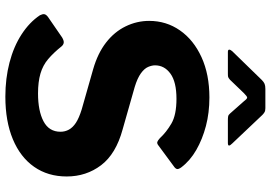

<svg xmlns="http://www.w3.org/2000/svg" viewBox="-167 -834 1011 717"><g transform="rotate(90 338.5 -475.5)"><path d="M496 -567Q474 -591 441.5 -610Q409 -629 349 -629Q286 -629 255 -606.5Q224 -584 224 -549Q224 -537 230 -523Q236 -509 254 -496Q272 -483 305 -473L463 -428Q555 -403 597 -347.5Q639 -292 639 -219Q639 -149 603 -97.5Q567 -46 500 -18Q433 10 341 10Q273 10 213.5 -5.5Q154 -21 108.5 -50.5Q63 -80 37 -119Q32 -129 33 -135.5Q34 -142 43 -149L120 -202Q132 -209 139.5 -208Q147 -207 153 -200Q177 -170 200.5 -150Q224 -130 255 -121Q286 -112 329 -112Q394 -112 433 -132.5Q472 -153 472 -196Q472 -213 464 -227.5Q456 -242 438.5 -253.5Q421 -265 389 -275L238 -318Q179 -335 139 -366Q99 -397 78.5 -439Q58 -481 58 -527Q58 -591 93.5 -642Q129 -693 193.5 -722.5Q258 -752 344 -752Q401 -752 450.5 -739Q500 -726 540 -703Q580 -680 605 -647Q609 -642 611 -635.5Q613 -629 605 -622L521 -560Q515 -556 510 -557.5Q505 -559 496 -567ZM404 -829 358 -881Q349 -893 344.5 -893Q340 -893 328 -881L278 -829Q271 -823 267.5 -822Q264 -821 255 -821H174Q166 -821 165.5 -825.5Q165 -830 171 -837L279 -948Q286 -955 293 -958Q300 -961 312 -961H384Q394 -961 399.5 -957.5Q405 -954 409 -950L516 -837Q532 -821 514 -821H428Q420 -821 414.5 -822Q409 -823 404 -829Z"/></g></svg>

Font: Libre Franklin
Style: Bold
Weight: 700
Designer: Pablo Impallari, Rodrigo Fuenzalida, Nhung Nguyen
Foundry: Impallari Type
Version: Version 3.000